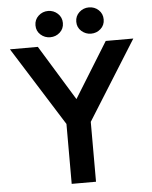

<svg xmlns="http://www.w3.org/2000/svg" viewBox="-67 -1065 927 1172"><g transform="rotate(-5 397.0 -479.0)"><path d="M324 -314 20 -798H191L398 -460L607 -798H776L473 -314V53H324ZM272 -850Q238 -850 213 -872.5Q188 -895 188 -930Q188 -965 213 -988Q238 -1011 272 -1011Q306 -1011 331 -988Q356 -965 356 -930Q356 -895 331 -872.5Q306 -850 272 -850ZM522 -850Q489 -850 463.5 -872.5Q438 -895 438 -930Q438 -965 463 -988Q488 -1011 522 -1011Q557 -1011 581.5 -988Q606 -965 606 -930Q606 -895 581 -872.5Q556 -850 522 -850Z"/></g></svg>

Font: LINE Seed JP_TTF Bold
Style: Regular
Weight: 700
Designer: LINE & Fontrix & Fontworks
Version: Version 1.009